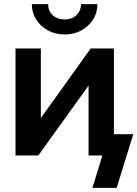

<svg xmlns="http://www.w3.org/2000/svg" viewBox="-20 -749 662 925"><path d="M528.8 0H406.7V-335.4H405.8L164.6 0H54.7V-515.6H176.8V-181.2H177.7L417 -515.6H528.8ZM291.5 -583Q246.6 -583 210.9 -602.5Q175.3 -622.1 154.3 -655Q133.3 -688 133.3 -729H211.9Q211.9 -696.3 234.1 -675.8Q256.3 -655.3 291.5 -655.3Q326.2 -655.3 348.1 -675.8Q370.1 -696.3 370.1 -729H449.2Q449.2 -688 428.5 -655Q407.7 -622.1 371.8 -602.5Q335.9 -583 291.5 -583ZM425.3 156.2 473.1 0H436.5V-102.5H622.1L542 156.2Z"/></svg>

Font: Inter Display SemiBold
Style: Regular
Weight: 600
Designer: Rasmus Andersson
Foundry: rsms
Version: Version 4.001;git-9221beed3